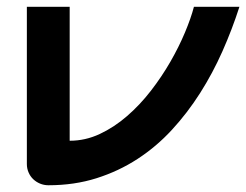

<svg xmlns="http://www.w3.org/2000/svg" viewBox="-20 -548 729 569"><path d="M689.5 -527.8Q668 -460.9 639.2 -396Q610.4 -331.1 573 -272.2Q535.6 -213.4 489.5 -163.3Q443.4 -113.3 387.5 -76.9Q331.5 -40.5 265.9 -19.8Q200.2 1 123.5 1Q110.4 1 98.6 -3.9Q86.9 -8.8 78.1 -17.3Q69.3 -25.9 64.5 -37.4Q59.6 -48.8 59.6 -62V-527.8H186.5V-130.9Q232.9 -130.9 275.6 -150.9Q318.4 -170.9 356.4 -203.9Q394.5 -236.8 427 -278.8Q459.5 -320.8 484.9 -365Q510.3 -409.2 528.1 -451.7Q545.9 -494.1 554.7 -527.8Z"/></svg>

Font: Audiowide
Style: Regular
Weight: 400
Version: Version 1.003